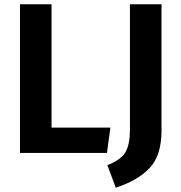

<svg xmlns="http://www.w3.org/2000/svg" viewBox="-20 -712 842 894"><path d="M220 -692V-118H494L478 0H73V-692ZM732 -692V-103Q732 12 676.5 70.5Q621 129 519 162L480 57Q544 32 564.5 -4Q585 -40 585 -108V-692Z"/></svg>

Font: FiraGO SemiBold
Style: Regular
Weight: 600
Designer: bBox Type
Foundry: bBox Type GmbH
Version: Version 1.001;PS 001.001;hotconv 1.0.88;makeotf.lib2.5.64775